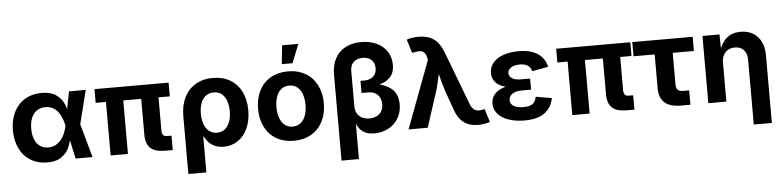

<svg xmlns="http://www.w3.org/2000/svg" viewBox="-52 -1058 6327 1553"><g transform="rotate(-5 3111.5 -281.5)"><path d="M39.6 -271Q39.6 -355.5 71.5 -419.2Q103.5 -482.9 161.9 -517.8Q220.2 -552.7 297.4 -552.7Q369.1 -552.7 412.1 -523.7Q455.1 -494.6 474.1 -452.9Q493.2 -411.1 502 -360.4H549.3L586.4 -274.4L662.6 0H524.9L466.3 -274.4Q457 -318.4 439.2 -354.5Q421.4 -390.6 391.4 -413.1Q361.3 -435.5 318.4 -435.5Q277.8 -435.5 248.8 -416Q219.7 -396.5 204.1 -359.6Q188.5 -322.8 188.5 -272Q188.5 -221.2 203.6 -184.3Q218.8 -147.5 246.8 -127.9Q274.9 -108.4 314 -108.4Q356.9 -108.4 388.7 -132.1Q420.4 -155.8 439.5 -192.6Q458.5 -229.5 466.3 -271.5L519 -545.9H655.3L586.4 -271.5L549.3 -190.9H502Q490.7 -135.3 472.9 -93.3Q455.1 -51.3 412.1 -19.8Q369.1 11.7 295.4 11.7Q219.2 11.7 161.1 -23.4Q103 -58.6 71.3 -122.8Q39.6 -187 39.6 -271Z M1095.7 -143.1V-514.2H1236.3V-164.1Q1236.3 -139.6 1246.8 -128.2Q1257.3 -116.7 1279.3 -116.7H1314V0H1252Q1169.4 0 1132.6 -34.9Q1095.7 -69.8 1095.7 -143.1ZM809.6 -514.2H950.2V0H809.6ZM726.1 -545.9H1328.1V-434.6H726.1Z M1687 -552.7Q1766.1 -552.7 1825.7 -518.6Q1885.3 -484.4 1918 -419.7Q1950.7 -355 1950.7 -266.6Q1950.7 -182.6 1921.6 -120.1Q1892.6 -57.6 1842 -24.2Q1791.5 9.3 1728.5 9.3Q1686.5 9.3 1655.5 -4.9Q1624.5 -19 1605 -40.5Q1585.4 -62 1573.7 -87.4H1569.3V204.1H1422.9V-264.6Q1422.9 -350.6 1454.3 -415.8Q1485.8 -481 1545.7 -516.8Q1605.5 -552.7 1687 -552.7ZM1800.8 -273.4Q1800.8 -321.3 1787.6 -357.9Q1774.4 -394.5 1748.3 -415Q1722.2 -435.5 1684.6 -435.5Q1647.5 -435.5 1620.6 -415.8Q1593.8 -396 1579.8 -359.4Q1565.9 -322.8 1565.9 -273.4Q1565.9 -224.1 1579.8 -186.8Q1593.8 -149.4 1620.4 -128.9Q1647 -108.4 1683.6 -108.4Q1720.7 -108.4 1747.1 -129.2Q1773.4 -149.9 1787.1 -187Q1800.8 -224.1 1800.8 -273.4Z M2030.3 -270.5Q2030.3 -354.5 2062.7 -418.5Q2095.2 -482.4 2155.8 -517.6Q2216.3 -552.7 2297.4 -552.7Q2378.4 -552.7 2438.7 -517.6Q2499 -482.4 2531.7 -418.5Q2564.5 -354.5 2564.5 -270.5Q2564.5 -187 2531.7 -123.3Q2499 -59.6 2438.7 -24.4Q2378.4 10.7 2297.4 10.7Q2216.3 10.7 2155.8 -24.4Q2095.2 -59.6 2062.7 -123.3Q2030.3 -187 2030.3 -270.5ZM2415.5 -271Q2415.5 -319.8 2402.1 -357.4Q2388.7 -395 2362.1 -416.3Q2335.4 -437.5 2297.4 -437.5Q2259.3 -437.5 2232.9 -416.3Q2206.5 -395 2193.1 -357.7Q2179.7 -320.3 2179.7 -271Q2179.7 -222.7 2193.1 -185.1Q2206.5 -147.5 2232.9 -126Q2259.3 -104.5 2297.4 -104.5Q2335.4 -104.5 2362.1 -126Q2388.7 -147.5 2402.1 -185.1Q2415.5 -222.7 2415.5 -271ZM2269 -767.1H2400.9L2339.8 -615.2H2252.9Z M2908.2 -737.3Q2979.5 -737.3 3033.9 -711.2Q3088.4 -685.1 3118.2 -638.2Q3147.9 -591.3 3147.9 -530.8Q3147.9 -475.1 3121.1 -440.7Q3094.2 -406.2 3045.2 -388.9Q2996.1 -371.6 2922.4 -365.2V-400.9Q3040 -391.1 3107.4 -347.7Q3174.8 -304.2 3174.8 -208Q3174.8 -145 3145.5 -95.7Q3116.2 -46.4 3065.2 -19.3Q3014.2 7.8 2951.7 7.8Q2882.3 7.8 2845 -27.6Q2807.6 -63 2794.4 -133.8H2808.1V204.1H2666.5V-492.7Q2666.5 -570.8 2696.3 -625.7Q2726.1 -680.7 2780.5 -709Q2835 -737.3 2908.2 -737.3ZM3034.2 -221.2Q3034.2 -253.4 3021.5 -277.3Q3008.8 -301.3 2984.9 -314Q2960.9 -326.7 2928.7 -326.7H2875.5V-425.3H2908.2Q2938 -425.3 2960.2 -436.5Q2982.4 -447.8 2994.4 -468.8Q3006.3 -489.7 3006.3 -518.1Q3006.3 -545.9 2994.4 -566.4Q2982.4 -586.9 2960.4 -597.9Q2938.5 -608.9 2909.2 -608.9Q2878.4 -608.9 2855.5 -597.4Q2832.5 -585.9 2820.3 -564.2Q2808.1 -542.5 2808.1 -513.7V-222.7Q2808.1 -191.4 2821.5 -167.2Q2835 -143.1 2860.4 -129.6Q2885.7 -116.2 2920.9 -116.2Q2955.6 -116.2 2981.2 -128.9Q3006.8 -141.6 3020.5 -165.3Q3034.2 -189 3034.2 -221.2Z M3434.1 -548.3 3429.2 -566.4Q3422.4 -593.8 3409.9 -606.9Q3397.5 -620.1 3377.4 -622.1Q3357.4 -624 3326.2 -617.2L3311 -614.3L3277.3 -724.6Q3293.9 -731.4 3321.5 -735.6Q3349.1 -739.7 3376.5 -739.7Q3449.2 -739.7 3497.1 -705.6Q3544.9 -671.4 3573.7 -595.7L3737.8 -164.1Q3748 -136.2 3762.5 -122.1Q3776.9 -107.9 3795.2 -104.5Q3813.5 -101.1 3837.9 -106.4L3855.5 -110.4L3889.2 -2.9Q3872.1 3.4 3845.2 8.1Q3818.4 12.7 3791.5 12.7Q3722.7 12.7 3676.3 -21.7Q3629.9 -56.2 3604.5 -131.8L3550.8 -283.2Q3528.8 -348.1 3509.8 -431.2Q3501.5 -467.3 3493.2 -502.9H3527.3Q3518.1 -462.4 3511.2 -427.7Q3501 -377.9 3493.7 -346.4Q3486.3 -314.9 3476.1 -283.2L3384.3 0H3228.5Z M3922.9 -148.4Q3922.9 -188 3945.6 -218.8Q3968.3 -249.5 4016.1 -267.6Q4064 -285.6 4136.7 -285.6H4243.7V-233.9H4168Q4135.3 -233.9 4111.6 -225.1Q4087.9 -216.3 4075.7 -200.4Q4063.5 -184.6 4063.5 -164.1Q4063.5 -144.5 4075.7 -129.6Q4087.9 -114.7 4112.1 -106.7Q4136.2 -98.6 4170.9 -98.6Q4204.6 -98.6 4226.1 -106.7Q4247.6 -114.7 4259.3 -131.1Q4271 -147.5 4276.4 -173.8L4405.8 -150.9Q4388.7 -71.3 4331.3 -30.8Q4273.9 9.8 4170.4 9.8Q4099.1 9.8 4043 -9Q3986.8 -27.8 3954.8 -63.7Q3922.9 -99.6 3922.9 -148.4ZM3932.1 -395Q3932.1 -444.3 3962.6 -480Q3993.2 -515.6 4046.9 -534.2Q4100.6 -552.7 4169.4 -552.7Q4265.6 -552.7 4323.2 -515.6Q4380.9 -478.5 4397.5 -406.2L4266.6 -381.8Q4259.3 -412.1 4234.6 -428.5Q4210 -444.8 4168.9 -444.8Q4139.2 -444.8 4117.4 -436.5Q4095.7 -428.2 4084.2 -413.8Q4072.8 -399.4 4072.8 -381.8Q4072.8 -356 4098.1 -340.1Q4123.5 -324.2 4168 -324.2H4243.7V-264.2H4136.7Q4067.9 -264.2 4022 -280.8Q3976.1 -297.4 3954.1 -326.7Q3932.1 -356 3932.1 -395Z M4844.2 -143.1V-514.2H4984.9V-164.1Q4984.9 -139.6 4995.4 -128.2Q5005.9 -116.7 5027.8 -116.7H5062.5V0H5000.5Q4918 0 4881.1 -34.9Q4844.2 -69.8 4844.2 -143.1ZM4558.1 -514.2H4698.7V0H4558.1ZM4474.6 -545.9H5076.7V-434.6H4474.6Z M5264.6 -154.3V-430.7H5092.8V-545.9H5583V-430.7H5411.1V-172.4Q5411.1 -144 5424.6 -130.4Q5438 -116.7 5466.3 -116.7H5517.1V0H5439.9Q5351.1 0 5307.9 -39.1Q5264.6 -78.1 5264.6 -154.3Z M5809.1 0H5662.6V-545.9H5800.8L5803.2 -409.7H5794.4Q5816.4 -479.5 5860.6 -516.1Q5904.8 -552.7 5972.7 -552.7Q6029.3 -552.7 6071.8 -527.8Q6114.3 -502.9 6137.5 -456.5Q6160.6 -410.2 6160.6 -347.2V204.1H6013.7V-321.8Q6013.7 -372.6 5987.5 -401.4Q5961.4 -430.2 5915 -430.2Q5883.8 -430.2 5859.9 -416.5Q5835.9 -402.8 5822.5 -377.2Q5809.1 -351.6 5809.1 -315.9Z"/></g></svg>

Font: Inter RS Variable
Style: Regular
Weight: 400
Designer: Rasmus Andersson (customised by Maria Ramos and Noel Pretorius)
Foundry: rsms
Version: Version 3.001;Glyphs 3.2.3 (3260)